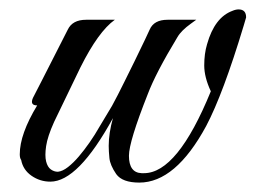

<svg xmlns="http://www.w3.org/2000/svg" viewBox="-20 -386 543 408"><path d="M498 -332Q454 -186 418 -118Q353 2 276 2Q240 2 227 -16Q214 -35 212.5 -50Q211 -65 211 -76Q211 -103 220 -135Q146 0 87 0Q65 0 47 -12.5Q29 -25 25 -46Q22 -50 22 -58Q22 -101 59 -162Q43 -162 50 -178L68 -213L124 -323Q134 -344 163 -344H224Q189 -319 151 -243L95 -127Q81 -96 78 -75.5Q75 -55 78 -43Q81 -31 88 -26Q95 -21 103 -21Q113 -22 124.5 -31Q136 -40 147.5 -53.5Q159 -67 170.5 -83.5Q182 -100 191 -116L218 -161Q230 -183 244 -211.5Q258 -240 266 -256Q280 -285 288 -301.5Q296 -318 298 -323Q307 -344 336 -344H397L386 -336Q365 -321 357 -307Q311 -231 294 -186Q254 -85 254 -55Q254 -19 281 -18H286Q357 -18 428 -192Q414 -222 414 -247Q414 -272 420 -292Q436 -349 474 -363Q481 -366 487 -366Q503 -366 503 -349Z"/></svg>

Font: #9Slide05 Great Vibes
Style: Regular
Weight: 400
Designer: Robert E. Leuschke
Foundry: Robert E. Leuschke
Version: Version 1.001